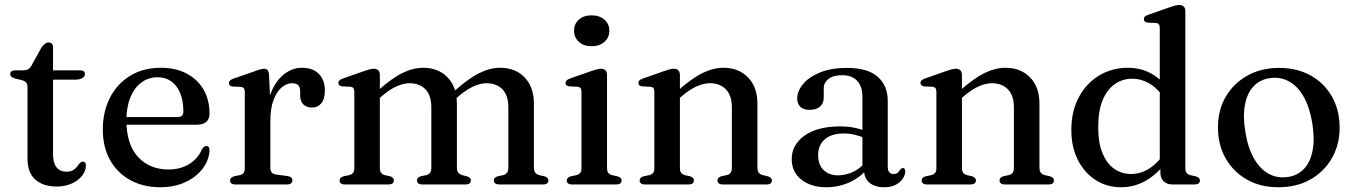

<svg xmlns="http://www.w3.org/2000/svg" viewBox="-20 -758 5566 789"><path d="M70.5 -428.5 43.5 -435Q31 -438.5 26.5 -443Q22 -447.5 22 -453.5Q22 -461 27.2 -465Q32.5 -469 42 -469H74Q87 -469 95 -473.2Q103 -477.5 109.5 -488.5L150 -562Q157.5 -573 164.8 -578.2Q172 -583.5 180 -583.5Q188.5 -583.5 193.2 -578.2Q198 -573 198 -563V-123Q198 -88.5 212.2 -70.5Q226.5 -52.5 252 -52.5Q270 -52.5 280 -58.5Q290 -64.5 296 -72.5Q302 -80.5 307.2 -86.8Q312.5 -93 320 -94Q326 -94 329.5 -90Q333 -86 333 -77Q332.5 -55 317.2 -35.5Q302 -16 274.8 -3.8Q247.5 8.5 213 8.5Q157.5 8.5 125.2 -20Q93 -48.5 93 -106.5V-400Q93 -412 88 -418.2Q83 -424.5 70.5 -428.5ZM151 -430.5V-469H308Q318 -469 323.5 -465.2Q329 -461.5 329 -454Q329 -444 318.5 -437.2Q308 -430.5 286 -430.5Z M841 -291.5Q841 -269 827.8 -257.2Q814.5 -245.5 789 -245.5H469.5V-277H709.5Q733.5 -277 733.5 -298.5Q733.5 -365.5 704.8 -403Q676 -440.5 628 -440.5Q590 -440.5 561 -419Q532 -397.5 515.8 -357.8Q499.5 -318 499.5 -264Q499.5 -164.5 547.2 -113Q595 -61.5 672 -61.5Q721.5 -61.5 757.8 -84Q794 -106.5 809 -143.5Q815 -151.5 819.2 -154.8Q823.5 -158 828.5 -158Q835.5 -158 838.5 -152.2Q841.5 -146.5 841 -138.5Q838 -97 811.2 -63Q784.5 -29 740 -8.8Q695.5 11.5 639 11.5Q569 11.5 515.5 -17.8Q462 -47 432.2 -100.5Q402.5 -154 402.5 -225.5Q402.5 -298.5 431.5 -355.8Q460.5 -413 514.2 -446.2Q568 -479.5 641.5 -479.5Q702.5 -479.5 747.5 -455.5Q792.5 -431.5 816.8 -389.2Q841 -347 841 -291.5Z M1074 -260.5Q1074 -331.5 1094.8 -380.2Q1115.5 -429 1149 -454.2Q1182.5 -479.5 1220.5 -479.5Q1265.5 -479.5 1290.2 -454.5Q1315 -429.5 1315 -385.5Q1315 -351.5 1300.5 -333.8Q1286 -316 1262.5 -316Q1239.5 -316 1226.5 -329Q1213.5 -342 1213.5 -365.5V-382.5Q1213.5 -399.5 1205.5 -407.8Q1197.5 -416 1179.5 -416Q1158 -416 1137.5 -398.8Q1117 -381.5 1104 -347.2Q1091 -313 1091 -260.5ZM1085.5 -450 1091 -331.5V-68Q1091 -55.5 1096.8 -49Q1102.5 -42.5 1116.5 -40.5L1161.5 -34.5Q1171.5 -33 1176.5 -28.5Q1181.5 -24 1181.5 -16.5Q1181.5 -9 1175.8 -4.5Q1170 0 1159 0H947.5Q936 0 930.8 -4.5Q925.5 -9 925.5 -16Q925.5 -22.5 929.5 -26.8Q933.5 -31 942 -33.5L966 -38.5Q976 -41 981 -47.8Q986 -54.5 986 -67.5V-379Q986 -390 982.2 -395Q978.5 -400 970 -401L936 -402.5Q927.5 -403.5 924 -407Q920.5 -410.5 920.5 -416.5Q920.5 -422.5 924.8 -426.8Q929 -431 939.5 -435L1022 -463.5Q1041 -471 1050.5 -473.2Q1060 -475.5 1066 -475.5Q1075 -475.5 1079.8 -469.5Q1084.5 -463.5 1085.5 -450Z M1541 -450V-68Q1541 -54.5 1546 -48Q1551 -41.5 1560.5 -38.5L1583 -33.5Q1598.5 -28.5 1598.5 -17Q1598.5 0 1576 0H1397Q1386 0 1380.8 -4.5Q1375.5 -9 1375.5 -16Q1375.5 -22.5 1379.5 -26.8Q1383.5 -31 1392 -33.5L1416 -38.5Q1426 -41.5 1431 -48Q1436 -54.5 1436 -67.5V-379.5Q1436 -391 1432.2 -395.8Q1428.5 -400.5 1420 -401.5L1386 -403Q1377.5 -404.5 1374 -408Q1370.5 -411.5 1370.5 -417Q1370.5 -423.5 1374.5 -427.5Q1378.5 -431.5 1389.5 -435.5L1473.5 -465Q1489 -470.5 1498.5 -473Q1508 -475.5 1516 -475.5Q1528.5 -475.5 1534.8 -468.8Q1541 -462 1541 -450ZM1527 -344 1507.5 -363.5 1529.5 -382.5Q1589 -436 1633.2 -457.8Q1677.5 -479.5 1718.5 -479.5Q1781.5 -479.5 1819.5 -439.8Q1857.5 -400 1857.5 -332V-70Q1857.5 -55.5 1863.2 -48.5Q1869 -41.5 1879.5 -38.5L1900 -33Q1915 -28 1915 -17Q1915 0 1893 0H1716Q1693.5 0 1693.5 -17Q1693.5 -28.5 1708.5 -33.5L1732 -38.5Q1743 -41.5 1747.8 -48.8Q1752.5 -56 1752.5 -70V-316Q1752.5 -366 1728.2 -391Q1704 -416 1663 -416Q1638 -416 1609.5 -403.2Q1581 -390.5 1548.5 -362.5ZM1843 -344 1824 -363.5 1845.5 -382.5Q1905.5 -436 1949.8 -457.8Q1994 -479.5 2035 -479.5Q2098 -479.5 2136 -439.8Q2174 -400 2174 -332V-70Q2174 -55.5 2179.8 -48.2Q2185.5 -41 2195.5 -38.5L2217 -33.5Q2225.5 -31 2229.5 -26.8Q2233.5 -22.5 2233.5 -16Q2233.5 -9 2228.2 -4.5Q2223 0 2211.5 0H2032.5Q2009.5 0 2009.5 -17Q2009.5 -28.5 2025 -33.5L2048.5 -38.5Q2059 -41.5 2064 -48.8Q2069 -56 2069 -70V-316Q2069 -366 2044.8 -391Q2020.5 -416 1979.5 -416Q1954.5 -416 1926 -403.2Q1897.5 -390.5 1864.5 -362.5Z M2474.5 -450V-68Q2474.5 -54.5 2479.5 -47.8Q2484.5 -41 2494.5 -38.5L2517 -33.5Q2526 -31 2530.2 -26.8Q2534.5 -22.5 2534.5 -16Q2534.5 -9 2529 -4.5Q2523.5 0 2512 0H2331Q2319.5 0 2314.2 -4.5Q2309 -9 2309 -16Q2309 -22.5 2313 -26.8Q2317 -31 2325.5 -33.5L2349.5 -38.5Q2359.5 -41.5 2364.5 -48Q2369.5 -54.5 2369.5 -67.5V-379.5Q2369.5 -391 2365.8 -395.8Q2362 -400.5 2353.5 -401.5L2319.5 -403Q2311 -404.5 2307.5 -408Q2304 -411.5 2304 -417Q2304 -423.5 2308 -427.5Q2312 -431.5 2323 -435.5L2407 -465Q2423 -470.5 2432.5 -473Q2442 -475.5 2449 -475.5Q2462 -475.5 2468.2 -468.8Q2474.5 -462 2474.5 -450ZM2411 -568Q2379 -568 2359 -586Q2339 -604 2339 -632Q2339 -660 2359 -677.5Q2379 -695 2411 -695Q2443.5 -695 2463.8 -677.2Q2484 -659.5 2484 -632Q2484 -604 2463.8 -586Q2443.5 -568 2411 -568Z M2774 -450V-68Q2774 -54.5 2779 -48Q2784 -41.5 2793.5 -38.5L2816 -33.5Q2831.5 -28.5 2831.5 -17Q2831.5 0 2809 0H2630Q2619 0 2613.8 -4.5Q2608.5 -9 2608.5 -16Q2608.5 -22.5 2612.5 -26.8Q2616.5 -31 2625 -33.5L2649 -38.5Q2659 -41.5 2664 -48Q2669 -54.5 2669 -67.5V-379.5Q2669 -391 2665.2 -395.8Q2661.5 -400.5 2653 -401.5L2619 -403Q2610.5 -404.5 2607 -408Q2603.5 -411.5 2603.5 -417Q2603.5 -423.5 2607.5 -427.5Q2611.5 -431.5 2622.5 -435.5L2706.5 -465Q2722 -470.5 2731.5 -473Q2741 -475.5 2749 -475.5Q2761.5 -475.5 2767.8 -468.8Q2774 -462 2774 -450ZM2760 -344 2740.5 -363.5 2762.5 -382.5Q2822 -436 2866.8 -457.8Q2911.5 -479.5 2952.5 -479.5Q3015.5 -479.5 3054 -439.8Q3092.5 -400 3092.5 -332V-70Q3092.5 -55.5 3098.2 -48.2Q3104 -41 3114 -38.5L3135.5 -33.5Q3144 -31 3148 -26.8Q3152 -22.5 3152 -16Q3152 -9 3146.8 -4.5Q3141.5 0 3130 0H2951Q2928.5 0 2928.5 -17Q2928.5 -28.5 2943.5 -33.5L2967 -38.5Q2978 -41.5 2982.8 -48.8Q2987.5 -56 2987.5 -70V-316Q2987.5 -366 2962.8 -391Q2938 -416 2897 -416Q2872 -416 2843 -403.2Q2814 -390.5 2781.5 -362.5Z M3530.5 -61V-71L3524 -74V-359.5Q3524 -403 3502.2 -426Q3480.5 -449 3441 -449Q3403 -449 3384 -433.2Q3365 -417.5 3365 -396V-357Q3365 -332.5 3349.2 -319.5Q3333.5 -306.5 3306 -306.5Q3281.5 -306.5 3268.8 -319.2Q3256 -332 3256 -353Q3256 -383.5 3280 -412.5Q3304 -441.5 3349.5 -460.2Q3395 -479 3460.5 -479Q3545.5 -479 3586.8 -442.5Q3628 -406 3628 -344.5V-74Q3628 -58 3634.2 -50.5Q3640.5 -43 3651.5 -43Q3664 -43 3669.2 -48.5Q3674.5 -54 3678.5 -60Q3681 -63 3683.8 -65.2Q3686.5 -67.5 3690 -67.5Q3695 -67.5 3697.5 -63.8Q3700 -60 3700 -54Q3700 -39.5 3690.2 -24.5Q3680.5 -9.5 3661.5 1Q3642.5 11.5 3614.5 11.5Q3575 11.5 3552.8 -7.2Q3530.5 -26 3530.5 -61ZM3233.5 -104Q3233.5 -163 3286.2 -200.8Q3339 -238.5 3433 -238.5Q3467 -238.5 3495.2 -232.2Q3523.5 -226 3545 -216L3537 -189.5Q3516.5 -198 3494.8 -203.8Q3473 -209.5 3447 -209.5Q3397.5 -209.5 3369.8 -185.8Q3342 -162 3342 -121Q3342 -80.5 3364.8 -59Q3387.5 -37.5 3423.5 -37.5Q3456.5 -37.5 3487.2 -52.5Q3518 -67.5 3540 -95.5L3550.5 -72.5Q3521 -32.5 3474.5 -10.5Q3428 11.5 3376 11.5Q3313 11.5 3273.2 -19.8Q3233.5 -51 3233.5 -104Z M3933 -450V-68Q3933 -54.5 3938 -48Q3943 -41.5 3952.5 -38.5L3975 -33.5Q3990.5 -28.5 3990.5 -17Q3990.5 0 3968 0H3789Q3778 0 3772.8 -4.5Q3767.5 -9 3767.5 -16Q3767.5 -22.5 3771.5 -26.8Q3775.5 -31 3784 -33.5L3808 -38.5Q3818 -41.5 3823 -48Q3828 -54.5 3828 -67.5V-379.5Q3828 -391 3824.2 -395.8Q3820.5 -400.5 3812 -401.5L3778 -403Q3769.5 -404.5 3766 -408Q3762.5 -411.5 3762.5 -417Q3762.5 -423.5 3766.5 -427.5Q3770.5 -431.5 3781.5 -435.5L3865.5 -465Q3881 -470.5 3890.5 -473Q3900 -475.5 3908 -475.5Q3920.5 -475.5 3926.8 -468.8Q3933 -462 3933 -450ZM3919 -344 3899.5 -363.5 3921.5 -382.5Q3981 -436 4025.8 -457.8Q4070.5 -479.5 4111.5 -479.5Q4174.5 -479.5 4213 -439.8Q4251.5 -400 4251.5 -332V-70Q4251.5 -55.5 4257.2 -48.2Q4263 -41 4273 -38.5L4294.5 -33.5Q4303 -31 4307 -26.8Q4311 -22.5 4311 -16Q4311 -9 4305.8 -4.5Q4300.5 0 4289 0H4110Q4087.5 0 4087.5 -17Q4087.5 -28.5 4102.5 -33.5L4126 -38.5Q4137 -41.5 4141.8 -48.8Q4146.5 -56 4146.5 -70V-316Q4146.5 -366 4121.8 -391Q4097 -416 4056 -416Q4031 -416 4002 -403.2Q3973 -390.5 3940.5 -362.5Z M4748.5 -81.5 4746 -85V-641.5Q4746 -653 4742.2 -658Q4738.5 -663 4730 -663.5L4696 -665Q4687.5 -666.5 4684 -670Q4680.5 -673.5 4680.5 -679Q4680.5 -685.5 4684.5 -689.8Q4688.5 -694 4699.5 -697.5L4783.5 -727Q4798.5 -732.5 4808.2 -735Q4818 -737.5 4826 -737.5Q4838.5 -737.5 4844.8 -730.8Q4851 -724 4851 -712V-68Q4851 -54.5 4856 -47.8Q4861 -41 4870.5 -38.5L4893.5 -33.5Q4902.5 -31 4906.8 -26.8Q4911 -22.5 4911 -16Q4911 -9 4905.5 -4.5Q4900 0 4888.5 0H4797.5Q4775.5 0 4762 -12.8Q4748.5 -25.5 4748.5 -49.5ZM4382.5 -223Q4382.5 -302 4413.8 -359.5Q4445 -417 4497.5 -448.2Q4550 -479.5 4614.5 -479.5Q4674 -479.5 4720.2 -450.2Q4766.5 -421 4795 -367.5L4770.5 -343Q4745.5 -387.5 4709.5 -411Q4673.5 -434.5 4632 -434.5Q4593 -434.5 4561.2 -412.5Q4529.5 -390.5 4511.2 -346.5Q4493 -302.5 4493 -235Q4493 -171.5 4510.5 -128.8Q4528 -86 4558.5 -64.5Q4589 -43 4628 -43Q4668 -43 4704 -66.2Q4740 -89.5 4770 -136L4786 -110.5Q4747.5 -52.5 4697 -20.5Q4646.5 11.5 4587 11.5Q4528 11.5 4481.8 -18.5Q4435.5 -48.5 4409 -101.5Q4382.5 -154.5 4382.5 -223Z M5237 -479Q5310 -479 5366 -447.8Q5422 -416.5 5453.5 -361Q5485 -305.5 5485 -233Q5485 -163 5453 -107.5Q5421 -52 5364.5 -20.2Q5308 11.5 5233.5 11.5Q5160 11.5 5104.2 -20Q5048.5 -51.5 5016.8 -107Q4985 -162.5 4985 -234.5Q4985 -305.5 5017 -360.5Q5049 -415.5 5105.8 -447.2Q5162.5 -479 5237 -479ZM5271.5 -30.5Q5313 -36.5 5339.2 -64.8Q5365.5 -93 5374.2 -140.8Q5383 -188.5 5372.5 -253Q5361.5 -318.5 5336.8 -361.5Q5312 -404.5 5276.5 -423.8Q5241 -443 5198.5 -437Q5157 -431 5130.8 -402.8Q5104.5 -374.5 5095.8 -326.8Q5087 -279 5098 -214Q5108.5 -149 5133.5 -106Q5158.5 -63 5193.8 -43.8Q5229 -24.5 5271.5 -30.5Z"/></svg>

Font: Fraunces 17pt
Style: Regular
Weight: 400
Version: Version 1.000;[b76b70a41]